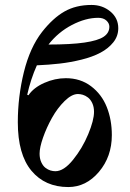

<svg xmlns="http://www.w3.org/2000/svg" viewBox="-20 -744 526 776"><path d="M140 -123Q140 -103 147 -88Q154 -73 164 -65.5Q174 -58 184 -55Q194 -52 204 -52Q238 -52 275.5 -98.5Q313 -145 336.5 -201.5Q360 -258 360 -292Q360 -312 353 -327Q346 -342 335.5 -350Q325 -358 314.5 -361Q304 -364 295 -364Q270 -364 241 -335.5Q212 -307 190 -267.5Q168 -228 154 -188Q140 -148 140 -123ZM52 -250Q52 -353 76.5 -452.5Q101 -552 150 -615Q194 -671 240.5 -697.5Q287 -724 350 -724Q394 -724 426 -697.5Q458 -671 458 -630Q458 -598 438 -573Q418 -548 386 -531Q354 -514 309.5 -503Q265 -492 221 -487Q177 -482 129 -480Q104 -424 90 -361L95 -359Q116 -390 159 -409Q202 -428 246 -428Q305 -428 348 -395.5Q391 -363 411.5 -311.5Q432 -260 432 -198Q432 -111 380 -49.5Q328 12 256 12Q162 12 107 -54Q52 -120 52 -250ZM176 -564Q267 -564 321.5 -572Q376 -580 399 -595.5Q422 -611 422 -636Q422 -650 410 -661Q398 -672 377 -672Q326 -672 270.5 -643Q215 -614 176 -564Z"/></svg>

Font: Old Standard TT
Style: Bold
Weight: 700
Designer: Alexey Kryukov <alexios@thessalonica.org.ru>
Version: Version 2.2